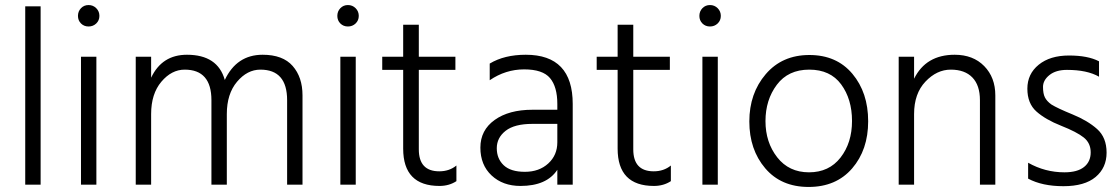

<svg xmlns="http://www.w3.org/2000/svg" viewBox="-20 -732 4441 761"><path d="M141 0H80V-707H141Z M361.5 -699.5Q374 -687 374 -669Q374 -651 361.5 -639Q349 -627 331 -627Q313 -627 301 -639Q289 -651 289 -669Q289 -687 301 -699.5Q313 -712 331 -712Q349 -712 361.5 -699.5ZM362 0H301V-507H362Z M1179 0H1118V-335Q1118 -456 1012 -456Q960 -456 919.5 -408Q879 -360 879 -280V0H818V-335Q818 -456 712 -456Q660 -456 619.5 -408Q579 -360 579 -280V0H518V-507H579V-424Q622 -515 721 -515Q843 -515 871 -415Q918 -515 1021 -515Q1101 -515 1140 -470.5Q1179 -426 1179 -354Z M1389.5 -699.5Q1402 -687 1402 -669Q1402 -651 1389.5 -639Q1377 -627 1359 -627Q1341 -627 1329 -639Q1317 -651 1317 -669Q1317 -687 1329 -699.5Q1341 -712 1359 -712Q1377 -712 1389.5 -699.5ZM1390 0H1329V-507H1390Z M1722 5Q1578 5 1578 -143V-455H1495V-507H1578V-634H1640V-507H1785V-455H1640V-140Q1640 -53 1721 -53Q1761 -53 1789 -76V-14Q1760 5 1722 5Z M2043 5Q1973 5 1928.5 -36.5Q1884 -78 1884 -147Q1884 -216 1940.5 -256.5Q1997 -297 2090 -297H2189V-320Q2189 -388 2160 -422.5Q2131 -457 2057.5 -457Q1984 -457 1921 -414V-480Q1979 -515 2064 -515Q2250 -515 2250 -320V0H2189V-59Q2147 5 2043 5ZM2189 -168V-241H2090Q2019 -241 1984 -213.5Q1949 -186 1949 -144.5Q1949 -103 1976.5 -77Q2004 -51 2060.5 -51Q2117 -51 2153 -84Q2189 -117 2189 -168Z M2572 5Q2428 5 2428 -143V-455H2345V-507H2428V-634H2490V-507H2635V-455H2490V-140Q2490 -53 2571 -53Q2611 -53 2639 -76V-14Q2610 5 2572 5Z M2824.5 -699.5Q2837 -687 2837 -669Q2837 -651 2824.5 -639Q2812 -627 2794 -627Q2776 -627 2764 -639Q2752 -651 2752 -669Q2752 -687 2764 -699.5Q2776 -712 2794 -712Q2812 -712 2824.5 -699.5ZM2825 0H2764V-507H2825Z M3187.5 -456Q3104 -456 3059 -396Q3014 -336 3014 -252Q3014 -168 3060.5 -108.5Q3107 -49 3186.5 -49Q3266 -49 3311.5 -107.5Q3357 -166 3357 -252.5Q3357 -339 3314 -397.5Q3271 -456 3187.5 -456ZM3188 -514Q3296 -514 3358.5 -439.5Q3421 -365 3421 -251.5Q3421 -138 3357.5 -64.5Q3294 9 3185 9Q3076 9 3013 -65Q2950 -139 2950 -250.5Q2950 -362 3015 -438Q3080 -514 3188 -514Z M3925 0H3864V-335Q3864 -394 3834 -425Q3804 -456 3748.5 -456Q3693 -456 3648 -408.5Q3603 -361 3603 -280V0H3542V-507H3603V-420Q3650 -515 3764 -515Q3837 -515 3881 -470Q3925 -425 3925 -354Z M4055 -24V-87Q4122 -49 4199 -49Q4250 -49 4276.5 -70Q4303 -91 4303 -128Q4303 -165 4275.5 -187Q4248 -209 4186 -233.5Q4124 -258 4088 -290Q4052 -322 4052 -380.5Q4052 -439 4097 -475.5Q4142 -512 4217 -512Q4292 -512 4336 -489V-428Q4289 -455 4209 -455Q4165 -455 4139.5 -434.5Q4114 -414 4114 -387.5Q4114 -361 4121.5 -346Q4129 -331 4147 -318Q4171 -303 4231 -278.5Q4291 -254 4328.5 -220.5Q4366 -187 4366 -127Q4366 -67 4322.5 -30.5Q4279 6 4195 6Q4111 6 4055 -24Z"/></svg>

Font: Hind Jalandhar Light
Style: Regular
Weight: 300
Designer: Namrata Goyal
Foundry: Indian Type Foundry
Version: Version 0.702;PS 1.0;hotconv 1.0.81;makeotf.lib2.5.63406